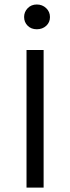

<svg xmlns="http://www.w3.org/2000/svg" viewBox="-20 -856 320 876"><path d="M179 0H101V-628H179ZM148 -722.5Q122 -722.5 106 -738.8Q90 -755 90 -778.5Q90 -801.5 106.2 -818.5Q122.5 -835.5 148 -835.5Q173 -835.5 190.5 -819Q208 -802.5 208 -778Q208 -754 190.8 -738.2Q173.5 -722.5 148 -722.5Z"/></svg>

Font: Betina Sans
Style: Regular
Weight: 400
Designer: Jonathan Pinhorn (font) & Cristiano Sobral (main changes)
Version: Version 2.001;April 28, 2021;FontCreator 13.0.0.2655 32-bit;